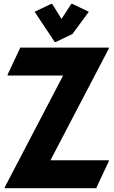

<svg xmlns="http://www.w3.org/2000/svg" viewBox="-20 -987 596 1007"><path d="M4.9 0V-4.9L311 -590.8H20V-595.7L86.4 -737.3H550.8V-732.4L244.6 -146.5H550.8V-141.6L484.4 0ZM248.5 -966.8H253.4L302.7 -887.7L354 -966.8H358.9L445.8 -925.3L359.9 -808.6L272 -766.6H267.1L161.6 -925.3Z"/></svg>

Font: Nova Round
Style: Bold
Weight: 700
Designer: Wojciech Kalinowski "wmk69" (wmk69@o2.pl)
Foundry: Wojciech Kalinowski "wmk69" (wmk69@o2.pl)
Version: Version 3.1.0; 2021-05-23